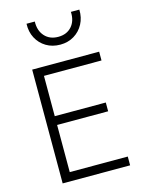

<svg xmlns="http://www.w3.org/2000/svg" viewBox="-140 -1056 870 1141"><g transform="rotate(-15 295.0 -486.0)"><path d="M100 0V-700H512V-646H158V-398H472V-344H158V-54H515V0ZM301 -800Q252 -800 214.5 -822.5Q177 -845 156.5 -883.8Q136 -922.5 138 -972H189Q187 -916.5 217.8 -882.2Q248.5 -848 301 -848Q353.5 -848 383.8 -882.2Q414 -916.5 411 -972H463Q464.5 -923 443.8 -884Q423 -845 385.8 -822.5Q348.5 -800 301 -800Z"/></g></svg>

Font: Geologica Thin
Style: Regular
Weight: 100
Designer: Sindre Bremnes, Frode Helland
Foundry: Monokrom Skriftforlag AS
Version: Version 1.010; ttfautohint (v1.8.4.7-5d5b);gftools[0.9.28]